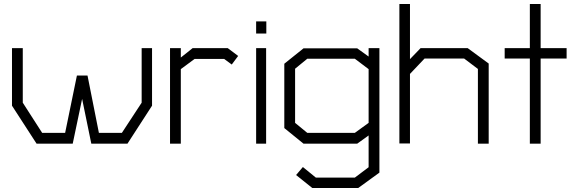

<svg xmlns="http://www.w3.org/2000/svg" viewBox="-20 -719 2896 961"><path d="M618 0H437L391 -224L344 0H163L40 -190V-478H94V-205L191 -54H306L365 -341H418L475 -54H590L689 -205V-478H741V-190Z M1140 -396 1102 -424H954L885 -373V0H831V-478H885V-431L944 -478H1120L1172 -439Z M1262 -551V-612H1313V-551ZM1262 0V-478H1312V0Z M1773 222H1543L1462 157L1496 117L1561 170H1756L1825 118V-41L1768 0H1499L1403 -78V-400L1499 -477H1768L1825 -436V-478H1879V145ZM1825 -373 1756 -425H1518L1457 -375V-104L1518 -54H1756L1825 -104Z M2372 0V-374L2303 -426H2105L2032 -349V-1H1979V-699H2032V-423L2085 -478H2321L2426 -401V0Z M2686 -426V0H2632V-426H2506V-478H2632V-699H2686V-478H2816V-426Z"/></svg>

Font: Turret Road
Style: Regular
Weight: 400
Designer: Noponies
Foundry: Noponies
Version: Version 1.001; ttfautohint (v1.8)